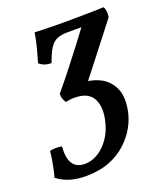

<svg xmlns="http://www.w3.org/2000/svg" viewBox="-172 -552 770 890"><g transform="rotate(-20 212.5 -107.0)"><path d="M101 247Q56 247 21.5 236.5Q-13 226 -41 204Q-36 188 -31.5 165.5Q-27 143 -23 120Q-19 97 -18 80Q-8 77 9 76.5Q26 76 41 79Q37 138 55.5 165Q74 192 115 192Q149 192 181 172Q213 152 237.5 115.5Q262 79 272 27Q284 -36 260.5 -74.5Q237 -113 172 -113Q160 -113 149 -111.5Q138 -110 129 -108Q113 -130 115 -153Q155 -201 196 -253.5Q237 -306 271 -350.5Q305 -395 323 -420L358 -409H246Q215 -409 194 -400Q173 -391 158 -367Q143 -343 128 -300Q91 -300 69 -321Q78 -351 87.5 -387.5Q97 -424 103 -461Q123 -460 152.5 -459Q182 -458 215 -458Q248 -458 279 -458Q326 -458 368 -459Q410 -460 443 -461Q449 -452 450.5 -438Q452 -424 449 -409Q423 -375 387 -329Q351 -283 311.5 -232Q272 -181 234 -133L220 -166Q273 -167 315 -146.5Q357 -126 377.5 -83Q398 -40 385 27Q378 67 356.5 105.5Q335 144 299.5 176.5Q264 209 214.5 228Q165 247 101 247Z"/></g></svg>

Font: Vollkorn Medium
Style: Italic
Weight: 500
Italic angle: -11°
Designer: Friedrich Althausen
Foundry: Friedrich Althausen
Version: Version 5.000